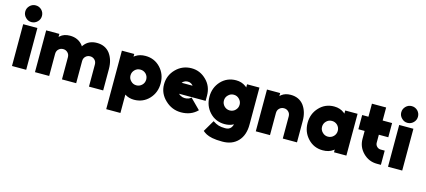

<svg xmlns="http://www.w3.org/2000/svg" viewBox="-68 -1376 4924 2219"><g transform="rotate(15 2394.5 -266.5)"><path d="M60 0H230V-500H60ZM245 -648Q245 -689 216 -719Q186 -748 145 -748Q104 -748 75 -719Q45 -689 45 -648Q45 -607 75 -578Q104 -548 145 -548Q186 -548 216 -578Q245 -607 245 -648Z M1151 0V-256Q1151 -312 1137 -358.5Q1123 -405 1096 -441Q1040 -512 941 -512Q842 -512 790 -441Q788 -438 785.5 -435Q783 -432 781 -428Q779 -431 777 -434.5Q775 -438 773 -441Q717 -512 618 -512Q546 -512 502 -472Q500 -470 497.5 -468Q495 -466 493 -463V-500H335V0H505V-264Q505 -299 527 -320Q549 -342 582 -342Q614 -342 636 -320Q658 -299 658 -264V0H828V-264Q828 -299 850 -320Q872 -342 905 -342Q937 -342 959 -320Q981 -299 981 -264V0Z M1389 -500V-467Q1393 -471 1397.5 -474.5Q1402 -478 1407 -481Q1454 -512 1522 -512Q1629 -512 1701 -436Q1772 -360 1772 -250Q1772 -140 1701 -64Q1629 12 1522 12Q1464 12 1419 -15Q1417 -16 1415 -17.5Q1413 -19 1411 -20V200H1241V-500ZM1505 -156Q1544 -156 1572 -184Q1599 -211 1599 -250Q1599 -289 1572 -317Q1544 -344 1505 -344Q1466 -344 1439 -317Q1411 -289 1411 -250Q1411 -211 1439 -184Q1466 -156 1505 -156Z M2326 -190V-250Q2326 -363 2253 -435Q2177 -512 2074 -512Q1965 -512 1889 -436Q1812 -359 1812 -250Q1812 -142 1894 -65Q1975 12 2084 12Q2203 12 2279 -65L2159 -185Q2132 -158 2084 -158Q2057 -158 2034 -171Q2027 -174 2020.5 -179Q2014 -184 2008 -190ZM2070 -352Q2093 -352 2110 -342Q2124 -334 2135 -320H2004Q2014 -332 2026 -340Q2045 -352 2070 -352Z M2606 -511Q2499 -511 2427 -435Q2356 -358 2356 -249Q2356 -139 2427 -63Q2499 13 2606 13Q2664 13 2707 -10Q2708 -10 2709.5 -11Q2711 -12 2713 -13Q2712 -12 2712 -11Q2712 -10 2712 -9Q2709 1 2704.5 10.5Q2700 20 2694 28Q2672 57 2625 57Q2578 57 2546 47.5Q2514 38 2476 13L2395 151Q2413 167 2439.5 181.5Q2466 196 2512 205.5Q2558 215 2634 215Q2751 215 2819 143Q2888 70 2887 -59V-499H2739V-461Q2735 -465 2730.5 -468.5Q2726 -472 2722 -475Q2673 -511 2606 -511ZM2623 -343Q2662 -343 2689 -315Q2703 -301 2710 -284.5Q2717 -268 2717 -249Q2717 -229 2710 -212.5Q2703 -196 2689 -182Q2662 -155 2623 -155Q2584 -155 2557 -182Q2529 -210 2529 -249Q2529 -288 2557 -315Q2584 -343 2623 -343Z M3470 0V-256Q3470 -312 3456 -358.5Q3442 -405 3415 -441Q3359 -512 3260 -512Q3195 -512 3153 -480Q3148 -476 3143.5 -472Q3139 -468 3135 -463V-500H2977V0H3147V-264Q3147 -299 3169 -320Q3191 -342 3224 -342Q3256 -342 3278 -320Q3300 -299 3300 -264V0Z M3913 -500V-462Q3911 -464 3908.5 -466.5Q3906 -469 3903 -471Q3852 -512 3780 -512Q3673 -512 3602 -436Q3530 -360 3530 -250Q3530 -140 3602 -64Q3673 12 3780 12Q3853 12 3902 -24Q3905 -26 3907.5 -28.5Q3910 -31 3913 -33V0H4061V-500ZM3797 -344Q3836 -344 3864 -317Q3877 -303 3884 -286.5Q3891 -270 3891 -250Q3891 -231 3884 -214Q3877 -197 3864 -184Q3836 -156 3797 -156Q3758 -156 3731 -184Q3703 -211 3703 -250Q3703 -289 3731 -317Q3758 -344 3797 -344Z M4191 -656V-500H4116V-330H4191V-235Q4191 -138 4260 -69Q4329 0 4426 0H4474V-170H4426Q4399 -170 4380 -189Q4361 -208 4361 -235V-330H4474V-500H4361V-656Z M4559 0H4729V-500H4559ZM4744 -648Q4744 -689 4715 -719Q4685 -748 4644 -748Q4603 -748 4574 -719Q4544 -689 4544 -648Q4544 -607 4574 -578Q4603 -548 4644 -548Q4685 -548 4715 -578Q4744 -607 4744 -648Z"/></g></svg>

Font: Unageo
Style: Black
Weight: 900
Designer: Richard Sepsi
Foundry: Richard Sepsi
Version: Version 2.000